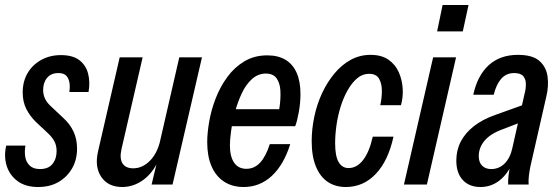

<svg xmlns="http://www.w3.org/2000/svg" viewBox="-22 -740 2243 770"><path d="M131 10Q80 10 48 -14Q16 -38 4.5 -76Q-7 -114 3 -156H80Q76 -134 79 -112.5Q82 -91 96.5 -76.5Q111 -62 138 -62Q172 -62 188.5 -82.5Q205 -103 205 -134Q205 -156 196.5 -172.5Q188 -189 170 -206L124 -249Q98 -274 83.5 -303Q69 -332 69 -369Q69 -413 88.5 -446.5Q108 -480 143 -499.5Q178 -519 222 -519Q270 -519 296.5 -498.5Q323 -478 331.5 -444Q340 -410 333 -371H256Q259 -388 257 -405.5Q255 -423 245 -435Q235 -447 212 -447Q183 -447 167 -428Q151 -409 151 -379Q151 -361 158.5 -344.5Q166 -328 185 -311L234 -265Q259 -242 273 -212Q287 -182 287 -144Q287 -99 267 -64.5Q247 -30 212.5 -10Q178 10 131 10Z M468 10Q412 10 384.5 -30Q357 -70 371 -132L458 -510H550L465 -141Q457 -104 469.5 -84.5Q482 -65 512 -65Q549 -65 579 -95Q609 -125 621 -178L615 -100Q591 -46 552 -18Q513 10 468 10ZM586 0 609 -96H602L697 -510H788L670 0Z M955 10Q909 10 876 -12Q843 -34 826 -74Q809 -114 809 -170Q809 -206 817 -252.5Q825 -299 843 -345.5Q861 -392 889.5 -431Q918 -470 958 -494Q998 -518 1050 -518Q1093 -518 1122.5 -500.5Q1152 -483 1167.5 -448.5Q1183 -414 1183 -363Q1183 -328 1176.5 -291.5Q1170 -255 1162 -234H875L889 -302H1124L1088 -255Q1095 -281 1099.5 -313.5Q1104 -346 1102.5 -376Q1101 -406 1087.5 -425.5Q1074 -445 1044 -445Q1013 -445 988.5 -423Q964 -401 947.5 -365.5Q931 -330 920.5 -291Q910 -252 905 -216Q900 -180 900 -158Q900 -112 917 -87.5Q934 -63 966 -63Q998 -63 1021 -87.5Q1044 -112 1060 -162H1142Q1116 -79 1068 -34.5Q1020 10 955 10Z M1365 10Q1323 10 1292.5 -10.5Q1262 -31 1245 -72Q1228 -113 1228 -174Q1228 -222 1238.5 -272Q1249 -322 1269.5 -366Q1290 -410 1319 -445Q1348 -480 1384.5 -500Q1421 -520 1464 -520Q1508 -520 1536 -500.5Q1564 -481 1577.5 -450Q1591 -419 1593 -384.5Q1595 -350 1586 -318H1503Q1509 -344 1509.5 -373Q1510 -402 1499 -423Q1488 -444 1458 -444Q1432 -444 1411 -426.5Q1390 -409 1373 -379.5Q1356 -350 1344.5 -313.5Q1333 -277 1327.5 -238.5Q1322 -200 1322 -166Q1322 -114 1336 -90Q1350 -66 1376 -66Q1409 -66 1434 -98Q1459 -130 1473 -192H1556Q1535 -95 1485 -42.5Q1435 10 1365 10Z M1598 0 1715 -510H1807L1690 0ZM1731 -614 1753 -720H1857L1834 -614Z M2016 0Q2015 -16 2017.5 -36.5Q2020 -57 2024 -81H2018L2082 -365Q2087 -383 2087 -402.5Q2087 -422 2076.5 -434.5Q2066 -447 2040 -447Q2008 -447 1988 -424Q1968 -401 1958 -360H1876Q1893 -438 1938.5 -479Q1984 -520 2055 -520Q2114 -520 2141.5 -495.5Q2169 -471 2174 -432.5Q2179 -394 2169 -353L2105 -72Q2101 -52 2099 -34.5Q2097 -17 2098 0ZM1905 10Q1860 10 1834 -18Q1808 -46 1808 -96Q1808 -138 1826 -172.5Q1844 -207 1878.5 -234Q1913 -261 1964 -279L2095 -326L2078 -254L1995 -222Q1945 -204 1921.5 -176Q1898 -148 1898 -114Q1898 -89 1911.5 -75.5Q1925 -62 1948 -62Q1979 -62 2001.5 -84Q2024 -106 2033 -147L2027 -73Q2005 -32 1974 -11Q1943 10 1905 10Z"/></svg>

Font: Instrument Sans Condensed Medium
Style: Italic
Weight: 500
Width: 3
Italic angle: -13°
Designer: Rodrigo Fuenzalida
Foundry: fragTYPE
Version: Version 1.000;gftools[0.9.28]